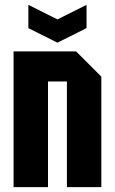

<svg xmlns="http://www.w3.org/2000/svg" viewBox="-20 -772 474 792"><path d="M36 0V-560H294L398 -456V0H256V-436H178V0ZM337 -752V-656L217 -596L97 -656V-752L217 -692Z"/></svg>

Font: Tektur Condensed SemiBold
Style: Regular
Weight: 600
Width: 3
Designer: Adam Jagosz
Foundry: Adam Jagosz
Version: Version 1.005;gftools[0.9.30]